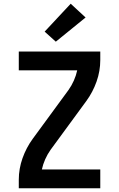

<svg xmlns="http://www.w3.org/2000/svg" viewBox="-20 -1012 640 1032"><path d="M81 0V-46Q81 -105 101 -161.5Q121 -218 156 -266L348 -528Q365 -552 377 -579Q389 -606 395 -634H81V-735H519V-689Q519 -630 499 -573.5Q479 -517 444 -469L348 -338L252 -207Q235 -183 223 -156Q211 -129 205 -101H519V0ZM280 -788 220 -842 360 -992 440 -918Z"/></svg>

Font: Iosevka Curly Extended
Style: Bold
Weight: 700
Width: 7
Monospace: yes
Designer: Belleve Invis
Foundry: Belleve Invis
Version: Version 11.1.0; ttfautohint (v1.8.3)